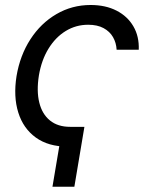

<svg xmlns="http://www.w3.org/2000/svg" viewBox="-20 -564 591 754"><path d="M311.5 -65.9 272 169.4H186L225.6 -65.9ZM244.6 11.7Q169.9 11.7 120.6 -23.9Q71.3 -59.6 51.8 -122.1Q32.2 -184.6 44.9 -265.1Q58.6 -346.7 99.4 -409.7Q140.1 -472.7 201.4 -508.5Q262.7 -544.4 335.9 -544.4Q394.5 -544.4 437.7 -522.2Q481 -500 503.9 -460.4Q526.9 -420.9 524.9 -368.7H438Q436.5 -396 423.8 -418.2Q411.1 -440.4 386.7 -453.6Q362.3 -466.8 326.2 -466.8Q278.3 -466.8 238.3 -442.4Q198.2 -418 170.7 -373.3Q143.1 -328.6 132.8 -268.1Q123 -206.5 134.3 -161.1Q145.5 -115.7 176.3 -90.8Q207 -65.9 255.4 -65.9Z"/></svg>

Font: Inter 20pt
Style: Italic
Weight: 400
Italic angle: -9.3988°
Version: Version 4.001;git-66647c0bb